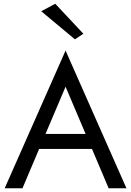

<svg xmlns="http://www.w3.org/2000/svg" viewBox="-20 -1005 700 1025"><path d="M275 -985 425 -825 380 -795 200 -945ZM5 0 330 -735 655 0H560L471 -210H189L100 0ZM223 -290H437L330 -542Z"/></svg>

Font: Venryn Sans
Style: Regular
Weight: 400
Designer: Owen Earl, indestructible type* (font) & Cristiano Sobral (main changes)
Version: Version 3.600; ttfautohint (v1.8.3)